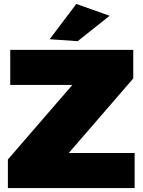

<svg xmlns="http://www.w3.org/2000/svg" viewBox="-20 -954 723 974"><path d="M32 -701H656V-556L329 -178H663V0H20V-145L347 -523H32ZM367 -934 536 -874 374 -745 232 -755Z"/></svg>

Font: Gontserrat Black
Style: Regular
Weight: 900
Designer: Julieta Ulanovsky
Foundry: Julieta Ulanovsky
Version: Version 6.001